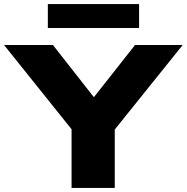

<svg xmlns="http://www.w3.org/2000/svg" viewBox="-58 -927 921 947"><path d="M295 0V-360L333 -242L-38 -705H203L418 -431H392L608 -705H843L471 -242L508 -360V0ZM178 -789V-907H628V-789Z"/></svg>

Font: Nunito Sans 10pt Expanded Black
Style: Regular
Weight: 900
Width: 7
Designer: Vernon Adams
Foundry: Vernon Adams
Version: Version 3.101;gftools[0.9.27]